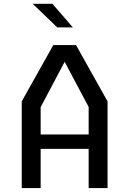

<svg xmlns="http://www.w3.org/2000/svg" viewBox="-20 -960 660 980"><path d="M272.5 -820H352L247.5 -940.5H147ZM91 0H187.5V-200H432.5V0H529V-442.5L368 -730H252L91 -442.5ZM187.5 -413 310 -644.5 432.5 -414V-273.5H187.5Z"/></svg>

Font: FontWithASyntaxHighlighterNightOwl
Style: Regular
Weight: 400
Designer: Riley Cran & the Lettermatic Team
Foundry: Lettermatic
Version: Version 1.000 (FontWithASyntaxHighlighterNightOwl)